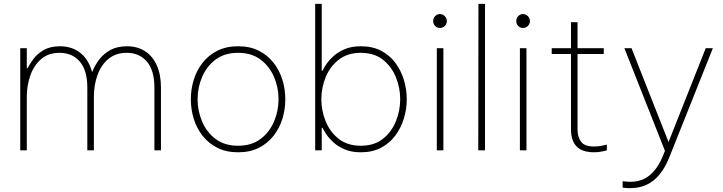

<svg xmlns="http://www.w3.org/2000/svg" viewBox="-20 -780 3753 996"><path d="M119 0H85V-530H119V-426H123Q133 -446 152.5 -473Q172 -500 206 -520Q240 -540 291 -540Q344 -540 383.5 -515Q423 -490 445 -442Q467 -394 467 -325V0H433V-325Q433 -415 394 -460.5Q355 -506 289 -506Q231 -506 193.5 -473.5Q156 -441 137.5 -389Q119 -337 119 -278ZM467 0H433V-408H459Q472 -441 494.5 -471Q517 -501 552.5 -520.5Q588 -540 639 -540Q692 -540 731.5 -515Q771 -490 793 -442Q815 -394 815 -325V0H781V-325Q781 -415 742 -460.5Q703 -506 637 -506Q580 -506 542 -474Q504 -442 485.5 -390Q467 -338 467 -278Z M1215 10Q1154 10 1108 -13Q1062 -36 1031 -75.5Q1000 -115 985 -164Q970 -213 970 -265Q970 -317 985 -366Q1000 -415 1031 -454.5Q1062 -494 1108 -517Q1154 -540 1215 -540Q1277 -540 1322.5 -517Q1368 -494 1399 -454.5Q1430 -415 1445 -366Q1460 -317 1460 -265Q1460 -213 1445 -164Q1430 -115 1399 -75.5Q1368 -36 1322.5 -13Q1277 10 1215 10ZM1215 -24Q1285 -24 1331.5 -59Q1378 -94 1401.5 -149.5Q1425 -205 1425 -265Q1425 -326 1401.5 -381Q1378 -436 1331.5 -471Q1285 -506 1215 -506Q1145 -506 1098.5 -471Q1052 -436 1028.5 -381Q1005 -326 1005 -265Q1005 -205 1028.5 -149.5Q1052 -94 1098.5 -59Q1145 -24 1215 -24Z M1852 10Q1804 10 1769.5 -4.5Q1735 -19 1711.5 -40Q1688 -61 1673.5 -82.5Q1659 -104 1653 -117H1649V0H1615V-760H1649V-413H1653Q1659 -427 1673.5 -448Q1688 -469 1711.5 -490Q1735 -511 1769.5 -525.5Q1804 -540 1852 -540Q1912 -540 1956.5 -517Q2001 -494 2030.5 -454.5Q2060 -415 2075 -366Q2090 -317 2090 -265Q2090 -214 2075 -165Q2060 -116 2030.5 -76.5Q2001 -37 1956.5 -13.5Q1912 10 1852 10ZM1851 -24Q1921 -24 1966 -59.5Q2011 -95 2033.5 -150.5Q2056 -206 2056 -265Q2056 -325 2033.5 -380Q2011 -435 1966 -470.5Q1921 -506 1851 -506Q1783 -506 1737.5 -470.5Q1692 -435 1669.5 -380Q1647 -325 1647 -265Q1647 -206 1669.5 -150.5Q1692 -95 1737.5 -59.5Q1783 -24 1851 -24Z M2280 0H2246V-530H2280ZM2262 -635Q2247 -635 2237 -645.5Q2227 -656 2227 -671Q2227 -685 2237 -696Q2247 -707 2262 -707Q2277 -707 2287.5 -696Q2298 -685 2298 -671Q2298 -656 2287.5 -645.5Q2277 -635 2262 -635Z M2496 0H2461L2462 -760H2496Z M2711 0H2677V-530H2711ZM2693 -635Q2678 -635 2668 -645.5Q2658 -656 2658 -671Q2658 -685 2668 -696Q2678 -707 2693 -707Q2708 -707 2718.5 -696Q2729 -685 2729 -671Q2729 -656 2718.5 -645.5Q2708 -635 2693 -635Z M3061 10Q3038 10 3019 5.5Q3000 1 2985.5 -8.5Q2971 -18 2961.5 -32Q2952 -46 2947 -64.5Q2942 -83 2942 -106V-665H2976V-106Q2976 -69 2994.5 -44.5Q3013 -20 3062 -20Q3085 -20 3106.5 -25Q3128 -30 3128 -30V0Q3128 0 3107 5Q3086 10 3061 10ZM3112 -500H2842V-530H3112Z M3249 196Q3232 196 3221 194.5Q3210 193 3210 193V160Q3210 160 3223 161.5Q3236 163 3251 163Q3291 163 3322 147.5Q3353 132 3377.5 101.5Q3402 71 3419 28L3440 -24L3434 14L3219 -530H3256L3454 -28H3442L3641 -530H3678L3452 36Q3431 89 3401.5 125Q3372 161 3334 178.5Q3296 196 3249 196Z"/></svg>

Font: Be Vietnam Pro Variable Thin
Style: Regular
Weight: 100
Designer: Lam Bao, Tony Le, Vietanh Nguyen
Foundry: Yellow Type Foundry
Version: Version 1.002